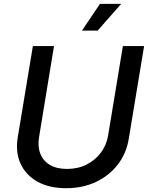

<svg xmlns="http://www.w3.org/2000/svg" viewBox="-20 -967 769 998"><path d="M323.7 11.2Q234.9 11.2 174.1 -23.2Q113.3 -57.6 86.4 -117.4Q59.6 -177.2 72.3 -253.4L150.9 -727.5H260.7L183.1 -254.9Q174.8 -205.6 189.7 -168Q204.6 -130.4 239.7 -109.6Q274.9 -88.9 328.1 -88.9Q384.8 -88.9 429.9 -111.6Q475.1 -134.3 504.4 -173.6Q533.7 -212.9 542 -262.7L618.7 -727.5H729L649.4 -246.1Q637.2 -169.9 592.3 -111.8Q547.4 -53.7 478.5 -21.2Q409.7 11.2 323.7 11.2ZM406.2 -808.1 499.5 -946.8H609.9L487.8 -808.1Z"/></svg>

Font: Inter 20pt Medium
Style: Italic
Weight: 500
Italic angle: -9.3988°
Version: Version 4.001;git-66647c0bb